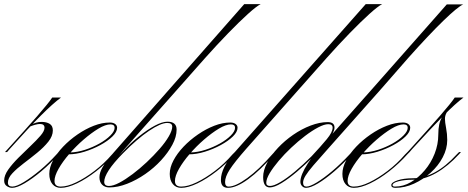

<svg xmlns="http://www.w3.org/2000/svg" viewBox="-24 -894 2248 923"><path d="M10 -163H0L12 -176Q101 -274 155.5 -336.5Q210 -399 227 -425H269Q230 -396 172.5 -338.5Q115 -281 22 -177ZM35 3Q55 3 91 -19Q127 -41 168.5 -75.5Q210 -110 247 -151L258 -163H268L259 -154Q219 -108 175.5 -71.5Q132 -35 94.5 -13Q57 9 34 9Q21 9 8.5 0.5Q-4 -8 -4 -26Q-4 -51 15.5 -78.5Q35 -106 64 -135Q93 -164 122 -191.5Q151 -219 170.5 -241.5Q190 -264 190 -280Q190 -298 168 -298Q159 -298 146 -294.5Q133 -291 118 -285L126 -296Q138 -301 150 -304.5Q162 -308 176 -308Q200 -308 215 -298.5Q230 -289 230 -267Q230 -240 208.5 -213Q187 -186 154.5 -159.5Q122 -133 89.5 -108.5Q57 -84 35.5 -61Q14 -38 14 -16Q14 3 35 3Z M268 3Q300 3 342.5 -17.5Q385 -38 430.5 -72.5Q476 -107 514 -151L526 -163H536L527 -154Q486 -108 438.5 -71Q391 -34 346 -12.5Q301 9 268 9Q243 9 228 -9Q213 -27 213 -58Q213 -89 231 -123Q249 -157 279.5 -189Q310 -221 348.5 -247.5Q387 -274 427 -289.5Q467 -305 504 -305Q520 -305 529.5 -298Q539 -291 539 -280Q539 -260 516.5 -238Q494 -216 458 -196.5Q422 -177 381.5 -164.5Q341 -152 304 -152L313 -161Q348 -162 385 -174Q422 -186 454 -204Q486 -222 506.5 -242.5Q527 -263 527 -280Q527 -296 507 -296Q483 -296 449 -275.5Q415 -255 378 -223Q341 -191 309 -154Q277 -117 257.5 -82.5Q238 -48 238 -24Q238 3 268 3Z M502 7Q480 7 467 -6Q454 -19 454 -42Q454 -64 469 -90Q484 -116 521 -159L1150 -874H1229Q1209 -864 1168 -827Q1127 -790 1073.5 -735Q1020 -680 962 -615L576 -179Q537 -134 514 -104Q491 -74 482 -54.5Q473 -35 473 -19Q473 3 491 3ZM781 -309Q825 -309 825 -271Q825 -236 804.5 -198Q784 -160 750.5 -123.5Q717 -87 674.5 -57.5Q632 -28 587 -10.5Q542 7 502 7Q469 7 469 -19Q469 -43 493.5 -79Q518 -115 563 -162Q602 -205 643.5 -238Q685 -271 720.5 -290Q756 -309 781 -309ZM780 -303Q749 -303 692.5 -265Q636 -227 568 -158Q521 -110 499 -76Q477 -42 477 -20Q477 0 500 0Q520 0 549.5 -15.5Q579 -31 613.5 -57Q648 -83 681.5 -114.5Q715 -146 743 -178Q771 -210 787.5 -238.5Q804 -267 804 -285Q804 -303 780 -303Z M847 3Q879 3 921.5 -17.5Q964 -38 1009.5 -72.5Q1055 -107 1093 -151L1105 -163H1115L1106 -154Q1065 -108 1017.5 -71Q970 -34 925 -12.5Q880 9 847 9Q822 9 807 -9Q792 -27 792 -58Q792 -89 810 -123Q828 -157 858.5 -189Q889 -221 927.5 -247.5Q966 -274 1006 -289.5Q1046 -305 1083 -305Q1099 -305 1108.5 -298Q1118 -291 1118 -280Q1118 -260 1095.5 -238Q1073 -216 1037 -196.5Q1001 -177 960.5 -164.5Q920 -152 883 -152L892 -161Q927 -162 964 -174Q1001 -186 1033 -204Q1065 -222 1085.5 -242.5Q1106 -263 1106 -280Q1106 -296 1086 -296Q1062 -296 1028 -275.5Q994 -255 957 -223Q920 -191 888 -154Q856 -117 836.5 -82.5Q817 -48 817 -24Q817 3 847 3Z M1072 9Q1038 9 1038 -29Q1038 -88 1105 -163L1734 -874H1813Q1793 -864 1752 -827Q1711 -790 1657.5 -735Q1604 -680 1546 -615L1160 -179Q1103 -114 1080.5 -79Q1058 -44 1058 -19Q1058 3 1075 3Q1108 3 1164.5 -38Q1221 -79 1284 -151L1295 -163H1304L1296 -154Q1227 -75 1169.5 -33Q1112 9 1072 9Z M1807 -465H1764L2124 -873H2203Q2176 -861 2107 -794Q2038 -727 1939 -616ZM1273 7Q1241 7 1241 -43Q1241 -75 1260.5 -112Q1280 -149 1312.5 -183.5Q1345 -218 1385.5 -246Q1426 -274 1469.5 -290.5Q1513 -307 1551 -307Q1584 -307 1584 -281Q1584 -258 1554 -222Q1524 -186 1479 -138Q1443 -102 1403.5 -68.5Q1364 -35 1329.5 -14Q1295 7 1273 7ZM1274 0Q1292 0 1323.5 -18.5Q1355 -37 1394 -69.5Q1433 -102 1474 -143Q1519 -191 1547 -225Q1575 -259 1575 -280Q1575 -297 1554 -297Q1535 -297 1505.5 -281.5Q1476 -266 1442.5 -240.5Q1409 -215 1376 -184Q1343 -153 1316 -121Q1289 -89 1272.5 -61.5Q1256 -34 1256 -15Q1256 0 1274 0ZM1553 -179Q1509 -130 1482.5 -99Q1456 -68 1444.5 -49Q1433 -30 1433 -16Q1433 3 1449 3Q1466 3 1499 -17Q1532 -37 1573 -71.5Q1614 -106 1656 -151L1667 -163H1677L1668 -154Q1627 -108 1584 -71Q1541 -34 1505 -12.5Q1469 9 1447 9Q1436 9 1428 0.5Q1420 -8 1420 -20Q1420 -53 1455.5 -108Q1491 -163 1555 -229L1764 -465H1807Z M1677 3Q1709 3 1751.5 -17.5Q1794 -38 1839.5 -72.5Q1885 -107 1923 -151L1935 -163H1945L1936 -154Q1895 -108 1847.5 -71Q1800 -34 1755 -12.5Q1710 9 1677 9Q1652 9 1637 -9Q1622 -27 1622 -58Q1622 -89 1640 -123Q1658 -157 1688.5 -189Q1719 -221 1757.5 -247.5Q1796 -274 1836 -289.5Q1876 -305 1913 -305Q1929 -305 1938.5 -298Q1948 -291 1948 -280Q1948 -260 1925.5 -238Q1903 -216 1867 -196.5Q1831 -177 1790.5 -164.5Q1750 -152 1713 -152L1722 -161Q1757 -162 1794 -174Q1831 -186 1863 -204Q1895 -222 1915.5 -242.5Q1936 -263 1936 -280Q1936 -296 1916 -296Q1892 -296 1858 -275.5Q1824 -255 1787 -223Q1750 -191 1718 -154Q1686 -117 1666.5 -82.5Q1647 -48 1647 -24Q1647 3 1677 3Z M1945 -163H1935L1947 -176Q2036 -274 2090.5 -336.5Q2145 -399 2162 -425H2204Q2165 -396 2108 -338Q2051 -280 1957 -177ZM2184 -154Q2130 -95 2073 -62.5Q2016 -30 1961 -30Q1920 -30 1891.5 -22.5Q1863 -15 1863 -4Q1863 3 1875 3Q1915 3 1951.5 -18.5Q1988 -40 2018 -75.5Q2048 -111 2065.5 -155.5Q2083 -200 2083 -247Q2083 -275 2087.5 -296Q2092 -317 2106 -340.5Q2120 -364 2150 -395L2203 -425Q2168 -398 2149 -381.5Q2130 -365 2122.5 -351.5Q2115 -338 2115 -323Q2115 -307 2120.5 -278.5Q2126 -250 2126 -221Q2126 -179 2104.5 -138Q2083 -97 2046.5 -64Q2010 -31 1966 -11Q1922 9 1877 9Q1857 9 1857 -4Q1857 -17 1887 -27Q1917 -37 1960 -37Q2067 -37 2171 -151L2183 -163H2192Z"/></svg>

Font: Ballet 24pt
Style: Regular
Weight: 400
Designer: Maximiliano R. Sproviero
Foundry: Omnibus-Type
Version: Version 1.100